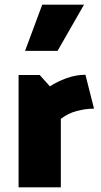

<svg xmlns="http://www.w3.org/2000/svg" viewBox="-20 -807 435 827"><path d="M162 -787H342L228 -588H88ZM60 0V-484H151L195 -435Q225 -455 266 -470Q307 -485 348 -485L385 -339Q349 -339 311 -329Q273 -319 242 -295V0Z"/></svg>

Font: Palanquin Dark
Style: Bold
Weight: 700
Designer: Pria Ravichandran
Version: Version 1.000